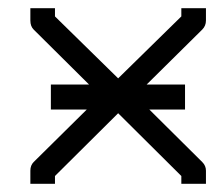

<svg xmlns="http://www.w3.org/2000/svg" viewBox="-20 -496 532 468"><path d="M268 -220 114 -67V-48H54V-80Q54 -93 62 -101L191.5 -229H104V-290H197L62 -424Q54 -432 54 -446V-476H114V-456L268 -305L422 -456V-476H482V-446Q482 -433 473 -424L337.5 -290H431V-229H344L473 -101Q482 -92 482 -80V-48H422V-67Z"/></svg>

Font: IBM 3270 Semi-Condensed
Style: Condensed
Weight: 400
Monospace: yes
Version: Version 2.3.1